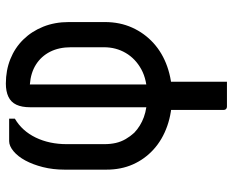

<svg xmlns="http://www.w3.org/2000/svg" viewBox="-88 -494 777 640"><g transform="rotate(-90 300.0 -174.5)"><path d="M341 -543Q385 -543 422.5 -528Q460 -513 487.5 -485Q515 -457 530.5 -418.5Q546 -380 546 -333V-213Q546 -163 527.5 -122Q509 -81 476 -51Q443 -21 397.5 -5Q352 11 300 11Q245 11 199.5 -5Q154 -21 121.5 -50.5Q89 -80 71.5 -119.5Q54 -159 54 -208V-347Q54 -386 62.5 -419.5Q71 -453 84.5 -478Q98 -503 115.5 -517.5Q133 -532 149 -532Q164 -532 176 -532Q188 -532 200 -532Q212 -532 224 -532V-513Q183 -489 161 -443.5Q139 -398 139 -340V-215Q139 -194 143 -176.5Q147 -159 156 -143.5Q165 -128 177 -115Q199 -94 229 -83Q259 -72 300 -72Q353 -72 388.5 -91.5Q424 -111 443 -143.5Q462 -176 462 -216V-326Q462 -366 447 -395.5Q432 -425 404.5 -442.5Q377 -460 338 -463Q338 -391 338 -321Q338 -251 338 -183Q338 -115 338 -46L347 -22Q347 4 347 31Q347 58 347 85Q347 112 347 139Q347 166 347 194Q326 194 305.5 194Q285 194 264 194Q259 194 256 191Q253 188 253 183Q253 131 253 80Q253 29 253 -22L262 -45Q262 -114 262 -182.5Q262 -251 262 -321Q262 -391 262 -462Q262 -490 270.5 -508Q279 -526 297 -534.5Q315 -543 341 -543Z"/></g></svg>

Font: RecMonoLinear Nerd Font Mono
Style: Regular
Weight: 400
Monospace: yes
Version: Version 1.085; ttfautohint (v1.8.4.7-5d5b);Nerd Fonts 3.2.1